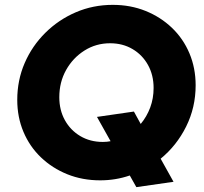

<svg xmlns="http://www.w3.org/2000/svg" viewBox="-20 -731 838 790"><path d="M392 11Q319 11 257 -14Q195 -39 148.5 -83.5Q102 -128 76.5 -188.5Q51 -249 51 -320Q51 -401 81.5 -471.5Q112 -542 166.5 -596Q221 -650 292 -680.5Q363 -711 444 -711Q517 -711 579 -686Q641 -661 687.5 -616.5Q734 -572 759.5 -511.5Q785 -451 785 -380Q785 -289 746 -210.5Q707 -132 641 -78L694 17L541 39L514 -9Q456 11 392 11ZM403 -147Q420 -147 435 -150L379 -250L531 -272L559 -221Q584 -251 598 -288.5Q612 -326 612 -369Q612 -422 589 -463.5Q566 -505 525.5 -529Q485 -553 433 -553Q375 -553 327.5 -523Q280 -493 252 -443Q224 -393 224 -331Q224 -278 247 -236.5Q270 -195 310.5 -171Q351 -147 403 -147Z"/></svg>

Font: Red Hat Display Black
Style: Italic
Weight: 900
Italic angle: -12°
Designer: Pentagram, MCKL
Foundry: Pentagram, MCKL
Version: Version 1.023; ttfautohint (v1.8.3)